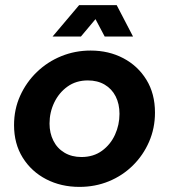

<svg xmlns="http://www.w3.org/2000/svg" viewBox="-20 -720 660 752"><path d="M291 12Q219 12 161 -18Q103 -48 69 -102.5Q35 -157 35 -230Q35 -292 59 -345Q83 -398 124.5 -438Q166 -478 220 -500Q274 -522 335 -522Q406 -522 463 -492Q520 -462 553.5 -407.5Q587 -353 587 -279Q587 -218 564 -165Q541 -112 500.5 -72Q460 -32 406.5 -10Q353 12 291 12ZM299 -105Q346 -105 379.5 -129.5Q413 -154 430.5 -192.5Q448 -231 448 -274Q448 -313 433 -342.5Q418 -372 390 -388.5Q362 -405 324 -405Q278 -405 244.5 -381Q211 -357 192.5 -318.5Q174 -280 174 -236Q174 -199 189 -169Q204 -139 232.5 -122Q261 -105 299 -105ZM186 -577 290 -700H437L501 -577H390L354 -645L297 -577Z"/></svg>

Font: MuseoModerno SemiBold
Style: Italic
Weight: 600
Italic angle: -9°
Designer: Pablo Cosgaya, Héctor Gatti, Marcela Romero, and the Authors of The MuseoModerno Project.
Foundry: Omnibus-Type Team
Version: Version 1.003